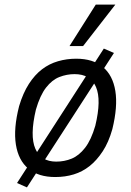

<svg xmlns="http://www.w3.org/2000/svg" viewBox="-20 -760 570 834"><path d="M220 9Q147 9 103.5 -27Q60 -63 49 -132Q38 -201 63 -299Q80 -356 105.5 -395.5Q131 -435 162.5 -459Q194 -483 232 -494Q270 -505 311 -505Q384 -505 427 -469Q470 -433 481 -365Q492 -297 468 -199Q452 -142 426 -102.5Q400 -63 369 -38.5Q338 -14 300.5 -2.5Q263 9 220 9ZM224 -58Q260 -58 291.5 -71Q323 -84 349.5 -118Q376 -152 394 -214Q421 -326 397 -382Q373 -438 304 -438Q270 -438 238 -425.5Q206 -413 180 -379.5Q154 -346 136 -284Q109 -170 133.5 -114Q158 -58 224 -58ZM97 54 54 35 431 -549 475 -530ZM282 -560 396 -740H481L341 -560Z"/></svg>

Font: Nunito Sans 7pt Condensed
Style: Italic
Weight: 400
Width: 3
Italic angle: -9°
Designer: Vernon Adams
Foundry: Vernon Adams
Version: Version 3.101;gftools[0.9.27]